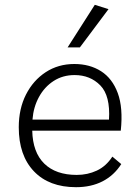

<svg xmlns="http://www.w3.org/2000/svg" viewBox="-20 -770 573 798"><path d="M296 8Q184 8 121 -58Q58 -124 58 -241Q58 -318 88 -377Q118 -436 170 -470Q222 -504 289 -504Q353 -504 400 -474Q447 -444 469.5 -383Q492 -322 482 -227H114Q116 -137 164 -90Q212 -43 299 -43Q344 -43 382.5 -61Q421 -79 447 -119L484 -88Q454 -41 406.5 -16.5Q359 8 296 8ZM290 -458Q241 -458 203 -433.5Q165 -409 142 -367Q119 -325 115 -273H433Q439 -372 397 -415Q355 -458 290 -458ZM261 -573 374 -750 431 -732 312 -573Z"/></svg>

Font: Livvic Light
Style: Regular
Weight: 300
Designer: Jacques Le Bailly, Baron von Fonthausen
Version: Version 1.001; ttfautohint (v1.8.2)